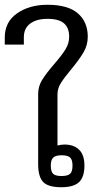

<svg xmlns="http://www.w3.org/2000/svg" viewBox="-41 -770 397 805"><path d="M119 -82V-377Q119 -408 136 -435.5Q153 -463 186 -501Q218 -538 233.5 -563Q249 -588 249 -616Q249 -653 227.5 -672Q206 -691 158 -691Q112 -691 85.5 -671Q59 -651 59 -614V-583H-21V-613Q-21 -678 30.5 -714Q82 -750 158 -750Q244 -750 285.5 -714Q327 -678 327 -616Q327 -581 309.5 -551Q292 -521 258 -480Q228 -444 214 -421.5Q200 -399 200 -374V-160Q218 -164 229 -164Q269 -164 291 -142Q313 -120 313 -76Q313 -28 290.5 -6.5Q268 15 216 15Q161 15 140 -7Q119 -29 119 -82ZM263 -76Q263 -100 253 -109.5Q243 -119 217 -119Q192 -119 182 -109Q172 -99 172 -76Q172 -51 181.5 -41.5Q191 -32 217 -32Q243 -32 253 -41.5Q263 -51 263 -76Z"/></svg>

Font: Pridi Light
Style: Regular
Weight: 300
Designer: Katatrad Team
Foundry: CadsonDemak
Version: Version 1.003